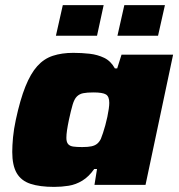

<svg xmlns="http://www.w3.org/2000/svg" viewBox="-20 -724 700 752"><path d="M192 8Q136 8 99.5 -4Q63 -16 45.5 -46Q28 -76 28 -129Q28 -154 31 -186Q34 -218 42 -255Q59 -334 79.5 -385Q100 -436 126 -465Q152 -494 187 -505.5Q222 -517 267 -517Q300 -517 331 -513.5Q362 -510 388 -497.5Q414 -485 430 -456H439L456 -510H658L550 0H350L360 -62H349Q328 -32 302.5 -16.5Q277 -1 249 3.5Q221 8 192 8ZM302 -148Q325 -148 338.5 -151Q352 -154 360.5 -161Q369 -168 375 -180Q379 -190 383.5 -203.5Q388 -217 392.5 -233.5Q397 -250 400.5 -266.5Q404 -283 406 -297.5Q408 -312 408 -321Q408 -346 395 -354Q382 -362 346 -362Q321 -362 306 -359Q291 -356 281 -346Q271 -336 264.5 -314Q258 -292 250 -255Q245 -231 242.5 -214Q240 -197 240 -184Q240 -168 246.5 -160Q253 -152 266.5 -150Q280 -148 302 -148ZM440 -584 467 -704H626L599 -584ZM199 -584 226 -704H386L360 -584Z"/></svg>

Font: Saira Expanded ExtraBold
Style: Italic
Weight: 800
Width: 7
Italic angle: -12°
Designer: Hector Gatti with collaboration of the Omnibus-Type team
Foundry: Omnibus-Type
Version: Version 1.101